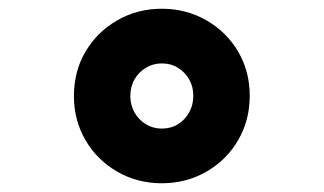

<svg xmlns="http://www.w3.org/2000/svg" viewBox="-20 -838 740 439"><path d="M350 -419Q294 -419 248 -445.5Q202 -472 175.5 -517.5Q149 -563 149 -618Q149 -675 175.5 -720Q202 -765 248 -791.5Q294 -818 350 -818Q406 -818 452 -791.5Q498 -765 524.5 -720Q551 -675 551 -619Q551 -563 524.5 -517.5Q498 -472 452 -445.5Q406 -419 350 -419ZM350 -544Q371 -544 387 -554Q403 -564 412.5 -581Q422 -598 422 -619Q422 -640 412.5 -656.5Q403 -673 387 -683Q371 -693 350 -693Q330 -693 313.5 -683Q297 -673 287.5 -656.5Q278 -640 278 -618Q278 -598 287.5 -581Q297 -564 313.5 -554Q330 -544 350 -544Z"/></svg>

Font: Martian Mono SemiExpanded SemiBold
Style: Regular
Weight: 600
Monospace: yes
Version: Version 0.930